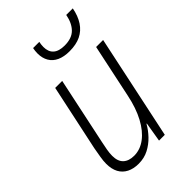

<svg xmlns="http://www.w3.org/2000/svg" viewBox="-224 -825 920 920"><g transform="rotate(-45 235.5 -365.0)"><path d="M151.4 9.8Q116.7 9.8 91.8 -2.9Q66.9 -15.6 53.7 -40Q40.5 -64.5 40.5 -100.6Q40.5 -119.6 44.7 -144.5Q48.8 -169.4 53.2 -193.4L125 -530.3H172.4L100.1 -189Q95.2 -166.5 91.6 -145.8Q87.9 -125 87.9 -106.9Q87.9 -69.8 107.4 -51.3Q127 -32.7 163.1 -32.7Q204.1 -32.7 240 -59.6Q275.9 -86.4 303 -137Q330.1 -187.5 344.7 -258.3L402.3 -530.3H449.7L337.4 0H298.3L314.9 -99.1H312.5Q297.4 -71.8 273.7 -46.9Q250 -22 219.5 -6.1Q189 9.8 151.4 9.8ZM298.3 -605.5Q260.7 -605.5 234.6 -617.4Q208.5 -629.4 195.1 -652.3Q181.6 -675.3 181.6 -707Q181.6 -714.8 182.6 -724.1Q183.6 -733.4 185.1 -740.2H227.1Q225.6 -732.9 224.6 -724.9Q223.6 -716.8 223.6 -709Q223.6 -675.8 242.9 -658.7Q262.2 -641.6 300.8 -641.6Q349.6 -641.6 375.2 -667.5Q400.9 -693.4 409.7 -740.2H454.1Q445.8 -696.3 426 -666.3Q406.2 -636.2 374.8 -620.8Q343.3 -605.5 298.3 -605.5Z"/></g></svg>

Font: Open Sans SemiCondensed Light
Style: Italic
Weight: 300
Width: 4
Italic angle: -12°
Designer: Monotype Design Team
Foundry: Monotype Imaging Inc.
Version: Version 3.000